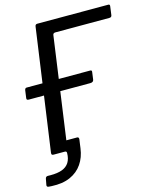

<svg xmlns="http://www.w3.org/2000/svg" viewBox="-132 -831 884 1090"><g transform="rotate(-15 310.0 -286.0)"><path d="M17.9 168.6Q4.4 167.8 6.5 156L13 121.2Q15.4 107.9 27.9 107.9L42.9 108.2Q85.8 108.5 113 98Q140.1 87.6 153.6 65.7Q167 43.8 167.3 11.1Q168.1 0 156.6 0H98.9L168.4 -72.7Q166.9 -59.8 176.6 -59.8H244.4Q256.1 -59.8 254.6 -46.2L247.6 4.5Q240.8 56.3 214.5 94.7Q188.2 133.2 143.3 153.1Q98.5 173 34.2 169.7ZM180.1 -728.4Q181.6 -742 193.4 -742H610.8Q620.9 -742 619.3 -731.1L612.5 -680.4Q610.9 -667.9 598 -667.9H280.3Q266.7 -667.9 265.2 -656.1L175.2 -13.1Q173.4 0 159.3 0H91.6Q83.6 0 80.9 -3.1Q78.2 -6.2 79.2 -14.1ZM423.7 -396.2 418 -353.9Q416.1 -338.3 396.9 -338.3H35.8Q27.3 -338.3 24.9 -341.7Q22.6 -345.2 23.9 -352.4L29.7 -394.7Q31.9 -407.5 41.5 -407.5H415.2Q426 -407.5 423.7 -396.2Z"/></g></svg>

Font: Libre Franklin Thin
Style: Italic
Weight: 100
Italic angle: -8°
Designer: Pablo Impallari, Rodrigo Fuenzalida, Nhung Nguyen
Foundry: Impallari Type
Version: Version 3.000